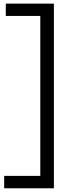

<svg xmlns="http://www.w3.org/2000/svg" viewBox="-20 -817 458 1060"><path d="M12 -797H277.5V222.5H3V154H202.5V-729H12Z"/></svg>

Font: Hepta Slab ExtraLight
Style: Regular
Weight: 400
Version: Version 1.102